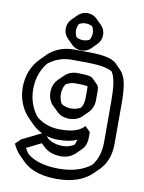

<svg xmlns="http://www.w3.org/2000/svg" viewBox="-116 -897 964 1285"><g transform="rotate(10 366.5 -254.5)"><path d="M245 39C269 46 295 50 322 50C372 50 416 45 452 27C449 41 445 54 438 65C415 79 386 86 364 86C319 86 288 74 263 58C263 58 262 56 261 55ZM212 26 80 91 45 126C58 155 74 178 93 198L94 199L129 234C192 296 282 310 364 310C461 310 544 283 598 229L634 194C677 151 702 90 702 14V-256C702 -376 691 -443 654 -481L619 -517C572 -564 484 -563 322 -563C252 -563 191 -537 146 -493V-492L110 -456C60 -406 31 -335 31 -256C31 -177 60 -107 109 -57L110 -56L145 -21C164 -2 187 14 212 26ZM631 -256V14C631 80 613 134 580 175C526 218 451 240 364 240C290 240 208 228 148 180C139 168 129 154 123 141L222 92L243 112C267 136 305 156 364 156C393 156 430 146 457 120L493 85L494 84C513 65 525 38 525 1V-37L490 -72L481 -63C442 -28 387 -20 322 -20C289 -20 257 -26 229 -37C205 -46 182 -60 164 -75C124 -124 102 -186 102 -256C102 -326 125 -391 164 -438C207 -473 261 -493 322 -493C464 -493 549 -493 599 -462C624 -422 631 -358 631 -256ZM219 -256C219 -221 231 -190 252 -169L288 -134L289 -133C311 -112 339 -101 374 -101C408 -101 439 -113 460 -134L495 -169L496 -170C517 -192 529 -221 529 -256V-318C528 -337 526 -350 517 -359L482 -394C468 -408 438 -412 374 -412C340 -412 311 -400 289 -378L253 -343C232 -322 219 -291 219 -256ZM290 -256C290 -282 297 -304 309 -323C327 -334 349 -342 374 -342C412 -342 438 -341 457 -336C458 -332 458 -324 458 -318V-256C458 -231 452 -208 440 -189C422 -178 399 -171 374 -171C348 -171 326 -178 308 -189C297 -207 290 -230 290 -256ZM373 -749C389 -749 406 -744 418 -737C426 -723 430 -708 430 -692C430 -676 425 -659 418 -647C404 -639 389 -635 373 -635C357 -635 340 -640 328 -647C320 -661 316 -676 316 -692C316 -708 321 -725 328 -737C342 -745 357 -749 373 -749ZM373 -819C347 -819 325 -809 308 -792L273 -757C256 -740 246 -718 246 -692C246 -666 256 -644 273 -627L308 -592C325 -575 347 -565 373 -565C399 -565 421 -575 438 -592L473 -627C490 -644 500 -666 500 -692C500 -718 490 -740 473 -757L438 -792C421 -809 399 -819 373 -819Z"/></g></svg>

Font: Hussar Press
Style: Bold
Weight: 700
Foundry: Cannot Into Space Fonts
Version: Version 1.43